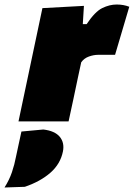

<svg xmlns="http://www.w3.org/2000/svg" viewBox="-100 -538 593 851"><path d="M-18 0Q-7 -51.5 3.2 -100.5Q13.5 -149.5 27 -213L37.5 -263Q50 -322.5 62.5 -381.2Q75 -440 88 -502L272 -512L267 -431H284Q321 -486.5 353.2 -502.2Q385.5 -518 417 -518Q448 -518 473 -508L410 -295H334Q315.5 -295 294.2 -287.5Q273 -280 260 -262L246.5 -199.5Q235.5 -146.5 225.5 -99.8Q215.5 -53 204 0ZM-80 293Q-59 260 -47.2 225.5Q-35.5 191 -29 156Q-23 128 -17 100.2Q-11 72.5 -5 45L92 36Q143 42 164.8 68.2Q186.5 94.5 179 133Q168 188.5 123.5 227.5Q79 266.5 10 290Z"/></svg>

Font: Commissioner Black
Style: Italic
Weight: 900
Italic angle: -12°
Designer: Kostas Bartsokas
Foundry: Kostas Bartsokas
Version: Version 1.000; ttfautohint (v1.8.3)